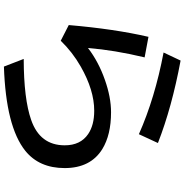

<svg xmlns="http://www.w3.org/2000/svg" viewBox="-1 -880 942 980"><g transform="rotate(90 470.0 -390.0)"><path d="M665 -627.9Q480 -710 248 -753.9L289.1 -840.8Q527.3 -796.4 710 -725.1ZM107.9 -270Q127.9 -503.4 168 -676.8L272.9 -657.2Q235.8 -502.9 225.1 -368.2Q295.9 -422.4 388.2 -454.6Q476.6 -485.8 553.2 -485.8Q668 -485.8 740.7 -441.4Q837.9 -381.3 837.9 -249Q837.9 -119.1 749.5 -47.9Q626 50.8 319.8 61L280.8 -40Q485.4 -40.5 592.3 -78.1Q721.7 -123 721.7 -249.5Q721.7 -329.6 664.6 -368.7Q619.1 -399.9 545.4 -399.9Q440.4 -399.9 319.8 -331.1Q246.1 -289.1 188 -229Z"/></g></svg>

Font: BIZ UDPGothic
Style: Bold
Weight: 700
Designer: TypeBank Co., Ltd.
Foundry: Morisawa Inc.
Version: Version 1.051